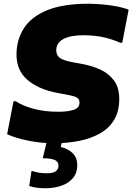

<svg xmlns="http://www.w3.org/2000/svg" viewBox="-20 -752 706 1024"><path d="M52 -212H64Q100 -188 158.5 -172Q217 -156 292 -156Q343 -156 373.5 -166.5Q404 -177 404 -204Q404 -225 388 -233Q372 -241 332 -248L288 -256Q186 -275 127 -325.5Q68 -376 68 -460Q68 -540 107.5 -601.5Q147 -663 231.5 -697.5Q316 -732 452 -732Q490 -732 532 -728Q574 -724 610 -716.5Q646 -709 666 -700L632 -524H620Q590 -539 540 -551.5Q490 -564 424 -564Q355 -564 317.5 -543.5Q280 -523 280 -484Q280 -457 299.5 -443Q319 -429 368 -420L412 -412Q465 -403 511.5 -382.5Q558 -362 587 -324Q616 -286 616 -224Q616 -158 588.5 -112.5Q561 -67 512.5 -40Q464 -13 401.5 -0.5Q339 12 268 12Q199 12 132 -1.5Q65 -15 18 -36ZM152 160Q187 172 228 172Q264 172 278 161Q292 150 292 132Q292 111 272.5 101.5Q253 92 208 92L236 -24H317L304 32Q343 41 367.5 65Q392 89 392 128Q392 172 367.5 199.5Q343 227 304.5 239.5Q266 252 224 252Q171 252 136 240L148 160Z"/></svg>

Font: Kufam Black
Style: Italic
Weight: 900
Italic angle: -11°
Designer: Artur Schmal
Foundry: Original Type
Version: Version 1.301; ttfautohint (v1.8.3)